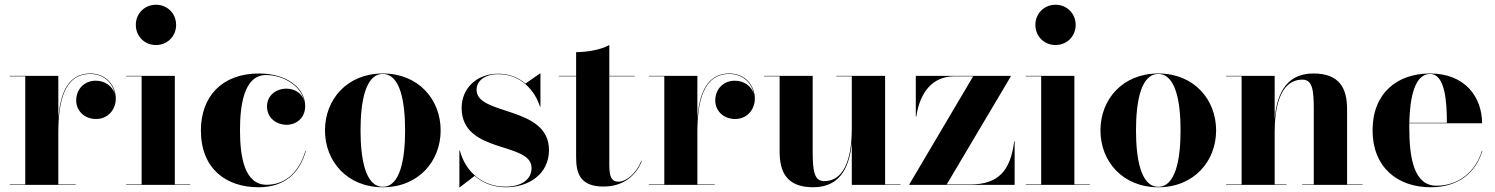

<svg xmlns="http://www.w3.org/2000/svg" viewBox="-20 -780 6306 810"><path d="M21 -2V0H299.5V-2H226V-220.5C226 -354.5 252.5 -468 361 -468C419 -468 455.5 -429 464.5 -384.5C454.5 -415 424 -439.5 384.5 -439.5C337.5 -440 301.5 -405.5 301.5 -356C301.5 -313.5 335 -278 385.5 -278C435.5 -278 468.5 -317.5 468.5 -364C468.5 -418 429 -470 361 -470C268 -470 234 -388.5 226 -279.5V-460H21V-458H86.5V-2Z M553 -675C553 -627 590 -590 638 -590C686 -590 723 -627 723 -675C723 -723 686 -760 638 -760C590 -760 553 -723 553 -675ZM512.5 -2V0H782.5V-2H717.5V-460H512.5V-458H577.5V-2Z M1270.5 -143.5H1268.5C1243 -57.5 1187 -0.5 1105 -0.5C1012.5 -0.5 992.5 -115.5 992.5 -230C992.5 -324 1005 -463.5 1102.5 -463.5C1169 -463.5 1246.5 -423.5 1262.5 -357C1252 -388.5 1221.5 -406 1188.5 -406C1145.5 -406 1106.5 -378.5 1106.5 -331C1106.5 -278.5 1151 -253.5 1188.5 -253.5C1231.5 -253.5 1267.5 -283.5 1267.5 -332C1267.5 -409.5 1189.5 -470 1072.5 -470C916.5 -470 827.5 -372.5 827.5 -230C827.5 -67.5 934.5 10 1070.5 10C1184 10 1244.5 -52.5 1270.5 -143.5Z M1351 -230C1351 -100 1444 10 1595 10C1746 10 1839 -100 1839 -230C1839 -360 1746 -470 1595 -470C1444 -470 1351 -360 1351 -230ZM1501 -230C1501 -349 1521 -468 1595 -468C1669 -468 1689 -349 1689 -230C1689 -111 1669 8 1595 8C1521 8 1501 -111 1501 -230Z M1920 10 1982.5 -38C2017 -7.5 2062 10 2115 10C2207 10 2296 -43 2296 -147C2296 -335 1990.5 -291 1990.5 -401C1990.5 -439 2025 -467 2083 -467C2179.5 -467 2238 -395 2258 -330H2260V-470H2258L2197 -427.5C2167.5 -452 2129.5 -469 2082.5 -469C1987.5 -469 1927.5 -404 1927.5 -325C1927.5 -129 2222.5 -183.5 2222.5 -71.5C2222.5 -20.5 2177 7.5 2112 7.5C2018 7.5 1944.5 -52.5 1920 -145H1918V10ZM2242 -372C2245 -367.5 2247.5 -362.5 2249.5 -357C2247.5 -362.5 2244.5 -367.5 2242 -372Z M2688 -102H2686C2663.5 -46.5 2621.5 -13.5 2588.5 -13.5C2561.5 -13.5 2550.5 -32.5 2550.5 -82.5V-458H2657.5V-460H2550.5V-590C2515.5 -570 2455.5 -560 2410.5 -560V-460H2337.5V-458H2410.5V-116C2410.5 -46 2429.5 7 2526.5 7C2607.5 7 2664 -38 2688 -102Z M2717 -2V0H2995.5V-2H2922V-220.5C2922 -354.5 2948.5 -468 3057 -468C3115 -468 3151.5 -429 3160.5 -384.5C3150.5 -415 3120 -439.5 3080.5 -439.5C3033.5 -440 2997.5 -405.5 2997.5 -356C2997.5 -313.5 3031 -278 3081.5 -278C3131.5 -278 3164.5 -317.5 3164.5 -364C3164.5 -418 3125 -470 3057 -470C2964 -470 2930 -388.5 2922 -279.5V-460H2717V-458H2782.5V-2Z M3408.5 -460H3203.5V-458H3269V-141C3269 -54 3299 10 3411 10C3533.5 10 3566 -90 3573.5 -180.5V0H3779V-2H3714V-460H3508.5V-458H3573.5V-237C3573.5 -147 3556.5 -16 3457 -16C3415 -16 3408.5 -58 3408.5 -142Z M4006.5 -458H4085.5L3816 -2V0H4260.5V-184H4258.5C4243.5 -60 4191.5 -2 4074.5 -2H3974L4244.5 -458V-460H3843.5V-288H3845.5C3860.5 -389 3912.5 -458 4006.5 -458Z M4348 -675C4348 -627 4385 -590 4433 -590C4481 -590 4518 -627 4518 -675C4518 -723 4481 -760 4433 -760C4385 -760 4348 -723 4348 -675ZM4307.5 -2V0H4577.5V-2H4512.5V-460H4307.5V-458H4372.5V-2Z M4622.5 -230C4622.5 -100 4715.5 10 4866.5 10C5017.5 10 5110.5 -100 5110.5 -230C5110.5 -360 5017.5 -470 4866.5 -470C4715.5 -470 4622.5 -360 4622.5 -230ZM4772.5 -230C4772.5 -349 4792.5 -468 4866.5 -468C4940.5 -468 4960.5 -349 4960.5 -230C4960.5 -111 4940.5 8 4866.5 8C4792.5 8 4772.5 -111 4772.5 -230Z M5152.5 -2V0H5407.5V-2H5357.5V-223C5357.5 -313 5375 -444 5474.5 -444C5516.5 -444 5522.5 -402 5522.5 -318V-2H5473V0H5728V-2H5663V-319C5663 -406 5632.5 -470 5520.5 -470C5396.5 -470 5365 -367.5 5357.5 -276.5V-460H5152.5V-458H5218V-2Z M6233.5 -143H6231.5C6206.5 -59 6136 3.5 6040 3.5C5946 3.5 5925.5 -111 5925.5 -240C5925.5 -246.5 5925.5 -253.5 5925.5 -260H6232.5C6232.5 -369 6162 -470 6013 -470C5872 -470 5770.5 -385 5770.5 -230C5770.5 -75 5875 10 6016 10C6137 10 6207.5 -56 6233.5 -143ZM6013 -468C6077 -468 6084 -350 6084 -262H5925.5C5928 -368.5 5948 -468 6013 -468Z"/></svg>

Font: Bodoni* 96pt
Style: Bold
Weight: 700
Version: Version 2.3